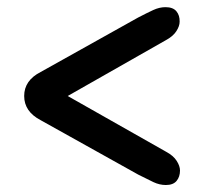

<svg xmlns="http://www.w3.org/2000/svg" viewBox="-20 -610 578 536"><path d="M482.5 -134Q482.5 -116.5 473 -105Q463.5 -93.5 443 -93.5Q425.5 -93.5 408.5 -101.5Q391.5 -109.5 366 -122.5L93.5 -274.5Q47.5 -298.5 47.5 -342Q47.5 -385.5 93.5 -409L365.5 -561Q390.5 -574 407.8 -582Q425 -590 442 -590Q463 -590 472.5 -578.5Q482 -567 481.5 -549.5Q481.5 -537 472.2 -522.8Q463 -508.5 442.5 -497.5L169 -342L443.5 -186.5Q464 -175.5 473.2 -161Q482.5 -146.5 482.5 -134Z"/></svg>

Font: Fraunces 9pt S050
Style: Bold
Weight: 700
Version: Version 1.000; ttfautohint (v1.8.3)